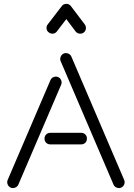

<svg xmlns="http://www.w3.org/2000/svg" viewBox="-20 -945 694 996"><path d="M401 -256Q414 -256 422.5 -247.5Q431 -239 431 -226Q431 -213 422.5 -204.5Q414 -196 401 -196H241Q228 -196 219.5 -204.5Q211 -213 211 -226Q211 -239 219.5 -247.5Q228 -256 241 -256ZM242 -530Q247 -541 259 -545.5Q271 -550 282 -545Q293 -540 297.5 -528Q302 -516 297 -505L75 13Q70 24 58 28.5Q46 33 35 28Q24 23 19.5 11Q15 -1 20 -12ZM624 -12Q629 -1 624.5 11Q620 23 609 28Q598 33 586 28.5Q574 24 569 13L295 -627Q290 -638 294.5 -650Q299 -662 310 -667Q321 -672 333 -667.5Q345 -663 350 -652ZM301 -914 300 -913Q309 -925 324 -925Q339 -925 348 -913L420 -818Q427 -808 425.5 -796Q424 -784 414 -776Q404 -769 392 -770.5Q380 -772 372 -782L324 -846L275 -782Q268 -772 255.5 -770.5Q243 -769 233 -777Q223 -784 221.5 -796.5Q220 -809 228 -819Z"/></svg>

Font: Beon
Style: Medium
Weight: 500
Designer: BSozoo
Foundry: BSozoo
Version: Version 001.000